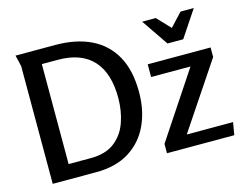

<svg xmlns="http://www.w3.org/2000/svg" viewBox="-99 -890 1343 1050"><g transform="rotate(-15 572.0 -365.0)"><path d="M664 -363Q664 -258 625.5 -176Q587 -94 511.5 -47Q436 0 325 0H78V-666Q78 -667 74.5 -681.5Q71 -696 67.5 -711.5Q64 -727 63 -730H288Q406 -730 490 -689Q574 -648 619 -567Q664 -486 664 -363ZM546 -363Q546 -430 530 -483Q514 -536 481 -573Q448 -610 398 -629Q348 -648 280 -648H190V-82H315Q400 -82 450.5 -121Q501 -160 523.5 -224Q546 -288 546 -363ZM749 -497H1105V-443L856 -71H1118L1106 0H725V-53L972 -425H749ZM928 -655 997 -729H1072L972 -579H883L780 -730H857Z"/></g></svg>

Font: Rosario Light SemiBold
Style: Regular
Weight: 600
Version: Version 1.101; ttfautohint (v1.8.1.43-b0c9)